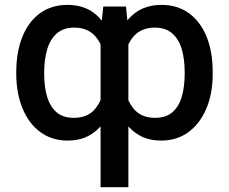

<svg xmlns="http://www.w3.org/2000/svg" viewBox="-20 -573 949 796"><path d="M397 203.1V-441.4L408.2 -545.9H502.4L512.2 -444.3V203.1ZM47.4 -265.6V-275.4Q47.9 -359.4 73.2 -421.6Q98.6 -483.9 146 -518.3Q193.4 -552.7 259.8 -552.7Q324.7 -552.7 368.7 -519.8Q412.6 -486.8 437.5 -426.5Q462.4 -366.2 470.2 -282.7V-257.8Q464.4 -195.8 449 -146.5Q433.6 -97.2 407.7 -62.3Q381.8 -27.3 345.2 -8.8Q308.6 9.8 260.7 9.8Q194.8 9.8 147 -25.6Q99.1 -61 73.5 -123.3Q47.9 -185.5 47.4 -265.6ZM163.1 -275.4V-265.6Q163.1 -214.8 174.8 -173.8Q186.5 -132.8 213.4 -108.6Q240.2 -84.5 286.1 -84.5Q346.2 -84.5 376.7 -124.5Q407.2 -164.6 418.9 -225.1V-315.9Q410.6 -377.4 378.9 -418Q347.2 -458.5 288.1 -458.5Q242.7 -458.5 215.3 -434.3Q188 -410.2 175.8 -368.9Q163.6 -327.6 163.1 -275.4ZM861.8 -275.4V-265.6Q861.8 -185.5 835.7 -123.3Q809.6 -61 761.7 -25.6Q713.9 9.8 647.9 9.8Q600.1 9.8 563.7 -8.8Q527.3 -27.3 501.5 -62.3Q475.6 -97.2 460 -146.5Q444.3 -195.8 438 -257.8V-282.7Q446.3 -366.2 471.4 -426.5Q496.6 -486.8 540.8 -519.8Q585 -552.7 649.9 -552.7Q715.8 -552.7 763.2 -518.3Q810.5 -483.9 836.2 -421.6Q861.8 -359.4 861.8 -275.4ZM745.6 -265.6V-275.4Q745.6 -327.6 733.6 -368.9Q721.7 -410.2 694.3 -434.3Q667 -458.5 621.6 -458.5Q562.5 -458.5 530.5 -418Q498.5 -377.4 489.7 -315.9V-225.1Q501.5 -164.6 532.2 -124.5Q563 -84.5 623 -84.5Q668.9 -84.5 695.8 -108.6Q722.7 -132.8 734.1 -173.8Q745.6 -214.8 745.6 -265.6Z"/></svg>

Font: Inter 20pt Medium
Style: Regular
Weight: 500
Version: Version 4.001;git-66647c0bb